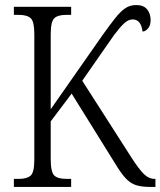

<svg xmlns="http://www.w3.org/2000/svg" viewBox="-20 -741 636 761"><path d="M35 0V-32H55Q87 -32 101.5 -45Q116 -58 116 -108V-606Q116 -655 102 -668.5Q88 -682 55 -682H35V-714H262V-682H242Q209 -682 195 -668.5Q181 -655 181 -604V-308L388 -604Q416 -643 436.5 -669Q457 -695 476 -708Q495 -721 520 -721Q549 -721 563 -704Q577 -687 577 -661Q577 -640 566.5 -628Q556 -616 545 -616Q539 -664 506 -664Q489 -664 472.5 -649Q456 -634 432 -602L306 -421L502 -115Q531 -70 550.5 -51Q570 -32 592 -32H596V0H579Q542 0 519.5 -7Q497 -14 478 -34.5Q459 -55 435 -95L264 -370L181 -260V-111Q181 -59 195 -45.5Q209 -32 243 -32H262V0Z"/></svg>

Font: Noto Serif Condensed Light
Style: Regular
Weight: 300
Width: 3
Designer: Monotype Design Team
Foundry: Monotype Imaging Inc.
Version: Version 2.013